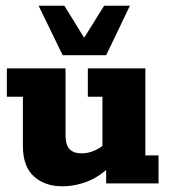

<svg xmlns="http://www.w3.org/2000/svg" viewBox="-20 -641 597 671"><path d="M197 10Q137 10 98.5 -24.5Q60 -59 60 -131V-303H4V-402H209V-170Q209 -135 223 -120Q237 -105 266 -105Q289 -105 313 -116Q337 -127 356 -147L338 -112V-303H287V-402H488V-98H534V0H351V-65L372 -67Q334 -27 289.5 -8.5Q245 10 197 10ZM199 -448 115 -621H205L274 -509L344 -621H434L351 -448Z"/></svg>

Font: Rokkitt SemiBold ExtraBold
Style: Regular
Weight: 800
Version: Version 3.103